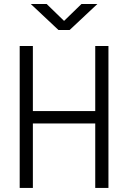

<svg xmlns="http://www.w3.org/2000/svg" viewBox="-20 -918 626 938"><path d="M445.3 0V-314.9H140.6V0H76.2V-693.4H140.6V-375.5H445.3V-693.4H509.8V0ZM265.6 -771.5 130.4 -898.4H208L293 -815.9L377.9 -898.4H455.6L320.3 -771.5Z"/></svg>

Font: CaskaydiaCove NFP Light
Style: Regular
Weight: 300
Designer: Aaron Bell
Foundry: Saja Typeworks
Version: Version 2111.001; VTT 6.35;Nerd Fonts 3.1.1